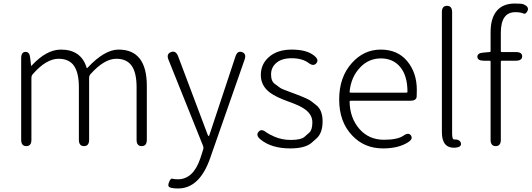

<svg xmlns="http://www.w3.org/2000/svg" viewBox="-20 -828 3012 1088"><path d="M129 0Q100 0 100 -36V-498Q100 -533 124 -534Q148 -535 151 -500L156 -457Q156 -452 159 -456Q243 -547 325 -547Q440 -547 471 -444Q472 -439 475 -443Q572 -547 652 -547Q812 -547 812 -341V-36Q812 0 783 0Q754 0 754 -36V-333Q754 -416 726 -455.5Q698 -495 639 -495Q571 -495 493 -408Q485 -399 485 -387V-36Q485 0 456 0Q427 0 427 -36V-333Q427 -416 399 -455.5Q371 -495 312 -495Q242 -495 166 -408Q158 -399 158 -387V-36Q158 0 129 0Z M989 240Q956 240 942 233.5Q928 227 938 204Q947 181 957 184.5Q967 188 988 188Q1075 188 1115 70Q1121 53 1126 36L1131 20Q1135 8 1130 -3L935 -489Q921 -522 949 -533Q976 -543 989 -510L1157 -64Q1160 -57 1162.5 -57Q1165 -57 1167 -64L1314 -507Q1325 -542 1351 -533Q1378 -524 1366 -490L1173 62Q1113 240 989 240Z M1625 13Q1518 13 1456 -38Q1428 -61 1445 -81Q1461 -101 1489 -78Q1499 -70 1534 -54Q1577 -35 1628 -35Q1686 -35 1706 -53Q1719 -65 1733 -77Q1750 -92 1750 -135Q1750 -178 1709 -208Q1681 -229 1621 -250Q1543 -278 1510 -303Q1458 -342 1458 -403Q1458 -464 1503 -504Q1551 -547 1633 -547Q1719 -547 1761 -512Q1789 -489 1773 -470Q1757 -450 1729 -471Q1693 -498 1632 -498Q1575 -498 1544 -470Q1516 -445 1516 -406Q1516 -367 1538 -352Q1553 -341 1568 -330Q1575 -324 1636 -302L1647 -298Q1727 -268 1743 -255Q1757 -244 1771 -233Q1808 -205 1808 -140Q1808 -75 1774 -44Q1761 -32 1747 -20Q1710 13 1625 13Z M2150 13Q2044 13 1975 -61Q1902 -138 1902 -264.5Q1902 -391 1974 -471Q2042 -547 2137.5 -547Q2233 -547 2287.5 -481.5Q2342 -416 2342 -318Q2342 -299 2341 -280Q2339 -257 2304 -257H1966Q1961 -257 1961 -252Q1963 -159 2016.5 -97.5Q2070 -36 2156 -36Q2232 -36 2266 -59Q2295 -80 2309 -60Q2322 -40 2291 -21Q2237 13 2150 13ZM1961 -308Q1961 -303 1966 -303H2284Q2289 -303 2289 -308Q2289 -398 2248.5 -447.5Q2208 -497 2138.5 -497Q2069 -497 2021 -446Q1969 -392 1961 -308Z M2484 -79V-759Q2484 -795 2513 -795Q2542 -795 2542 -759V-73Q2542 -37 2553 -38Q2587 -39 2592 -16Q2596 6 2559 9Q2484 13 2484 -79Z M2789 0Q2760 0 2760 -36V-479Q2760 -484 2755 -484H2722Q2686 -484 2685 -506Q2685 -528 2720 -530L2754 -533Q2760 -533 2760 -539V-645Q2760 -725 2795 -766.5Q2830 -808 2897 -808Q2935 -808 2946 -804Q2979 -790 2970 -768Q2960 -745 2945 -752Q2930 -759 2900 -759Q2818 -759 2818 -642V-538Q2818 -533 2823 -533H2903Q2939 -533 2939 -509Q2939 -484 2903 -484H2823Q2818 -484 2818 -479V-36Q2818 0 2789 0Z"/></svg>

Font: Resource Han Rounded CN Light
Style: Regular
Weight: 300
Designer: Cyano Hao (round all glyphs); Ryoko NISHIZUKA 西塚涼子 (kana, bopomofo & ideographs); Paul D. Hunt (Latin, Greek & Cyrillic)
Foundry: Cyano Hao
Version: 0.990